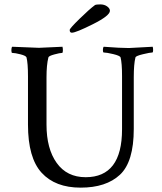

<svg xmlns="http://www.w3.org/2000/svg" viewBox="-20 -861 742 881"><path d="M678.7 -620.1Q668.9 -620.1 636.2 -612.3Q603.5 -604.5 601.6 -597.7Q593.8 -567.4 593.8 -506.8V-269.5Q593.8 -118.2 530.3 -59.1Q466.8 0 350.1 0Q233.4 0 170.9 -68.4Q108.4 -136.7 108.4 -289.1V-510.7Q108.4 -571.3 101.6 -597.7Q98.6 -605.5 73.7 -611.8Q48.8 -618.2 36.1 -618.2Q32.2 -618.2 32.2 -630.4Q32.2 -642.6 36.1 -646.5Q148.4 -641.6 158.7 -641.6Q168.9 -641.6 266.6 -646.5Q268.6 -640.6 268.6 -629.4Q268.6 -618.2 264.6 -618.2Q254.9 -618.2 229.5 -611.3Q204.1 -604.5 202.1 -597.7Q193.4 -563.5 193.4 -506.8V-289.1Q193.4 -178.7 240.2 -113.3Q287.1 -47.9 373 -47.9Q540 -47.9 540 -267.6V-511.7Q540 -571.3 533.2 -597.7Q530.3 -605.5 499.5 -612.8Q468.8 -620.1 456.1 -620.1Q452.1 -620.1 452.1 -631.3Q452.1 -642.6 456.1 -646.5Q532.2 -640.6 571.3 -640.6L680.7 -646.5Q682.6 -640.6 682.6 -630.4Q682.6 -620.1 678.7 -620.1ZM299.8 -723.6Q299.8 -730.5 344.7 -774.4Q389.6 -818.4 416 -837.9Q421.9 -840.8 440.4 -840.8Q459 -840.8 471.7 -831.5Q484.4 -822.3 484.4 -811.5Q484.4 -789.1 406.2 -750Q328.1 -710.9 309.6 -710.9Q299.8 -710.9 299.8 -723.6Z"/></svg>

Font: CrimsonText-Roman
Style: Roman
Weight: 400
Version: Version 0.13